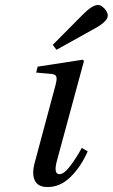

<svg xmlns="http://www.w3.org/2000/svg" viewBox="-20 -743 455 775"><path d="M120 -86 204 -399Q211 -425 207 -434.5Q203 -444 183 -445L126 -450L132 -474L314 -502L319 -497L210 -95Q195 -40 220 -40Q239 -40 265 -75Q291 -110 310 -146L334 -132Q306 -69 264.5 -28.5Q223 12 172 12Q133 12 120.5 -14.5Q108 -41 120 -86ZM193 -562 312 -682Q352 -723 376 -723Q388 -723 401.5 -708.5Q415 -694 415 -680Q415 -656 359 -626L208 -542Z"/></svg>

Font: Heuristica
Style: Italic
Weight: 400
Italic angle: -13°
Version: Version 1.0.2